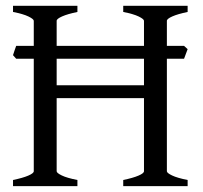

<svg xmlns="http://www.w3.org/2000/svg" viewBox="-20 -635 694 655"><path d="M173.3 -344.2H471.2V-434.6H173.3ZM607.9 -434.6H549.3V-50.8Q549.3 -44.9 567.1 -36.4Q585 -27.8 620.1 -21V0H400.4V-21Q433.6 -27.8 452.4 -35.9Q471.2 -43.9 471.2 -50.8V-300.3H173.3V-50.8Q173.3 -44.9 190.9 -36.4Q208.5 -27.8 244.1 -21V0H24.4V-21Q57.6 -27.8 76.4 -35.9Q95.2 -43.9 95.2 -50.8V-434.6H35.2L24.4 -446.8Q26.9 -454.1 29.5 -462.4Q32.2 -470.7 35.2 -478.5H95.2V-564Q95.2 -569.8 77.4 -578.6Q59.6 -587.4 24.4 -594.2V-615.2H244.1V-594.2Q210.9 -587.4 192.1 -579.1Q173.3 -570.8 173.3 -564V-478.5H471.2V-564Q471.2 -569.8 453.4 -578.6Q435.5 -587.4 400.4 -594.2V-615.2H620.1V-594.2Q586.9 -587.4 568.1 -579.1Q549.3 -570.8 549.3 -564V-478.5H607.9L620.1 -467.3Z"/></svg>

Font: Gentium
Style: Regular
Weight: 400
Designer: J. Victor Gaultney
Version: Version 1.03; 2011; OFL 1.1 release